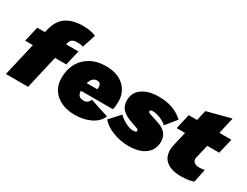

<svg xmlns="http://www.w3.org/2000/svg" viewBox="-71 -1216 2211 1721"><g transform="rotate(30 1034.5 -355.0)"><path d="M441 -566Q405 -566 387 -554.5Q369 -543 362 -515L358 -500H486L450 -345H333L254 0H24L104 -345H24L60 -500H139L144 -520Q169 -630 236.5 -675Q304 -720 410 -720Q490 -720 544 -695L499 -556Q475 -566 441 -566Z M1012 -206H682V-204Q682 -141 745 -141Q791 -141 806 -186L998 -124Q975 -62 904 -26.5Q833 9 739 9Q621 9 547 -52.5Q473 -114 473 -219Q473 -351 553.5 -430.5Q634 -510 768 -510Q887 -510 954.5 -448.5Q1022 -387 1022 -287Q1022 -240 1012 -206ZM764 -359Q712 -359 692 -291H803Q804 -298 804 -310Q804 -359 764 -359Z M1014 -101 1110 -207Q1142 -175 1185.5 -152.5Q1229 -130 1265 -130Q1299 -130 1299 -147Q1299 -161 1274 -169L1232 -183Q1149 -211 1115 -246Q1081 -281 1081 -338Q1081 -421 1145.5 -465.5Q1210 -510 1315 -510Q1475 -510 1569 -419L1480 -309Q1454 -334 1412 -352Q1370 -370 1330 -370Q1305 -370 1305 -355Q1305 -341 1329 -334L1419 -305Q1532 -269 1532 -169Q1532 -86 1470 -38Q1408 10 1296 10Q1215 10 1136.5 -19.5Q1058 -49 1014 -101Z M1909 -345 1878 -213Q1868 -179 1885.5 -159.5Q1903 -140 1943 -140Q1974 -140 1998 -147L1970 -9Q1918 10 1838 10Q1728 10 1675 -44.5Q1622 -99 1646 -204L1679 -345H1592L1628 -500H1714L1739 -606L1984 -670L1945 -500H2069L2033 -345Z"/></g></svg>

Font: Elaine Sans Black
Style: Italic
Weight: 900
Italic angle: -13°
Designer: Wei Huang
Foundry: Wei Huang
Version: Version 2.001;December 24, 2019;FontCreator 12.0.0.2547 64-b